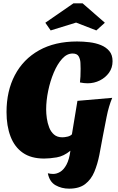

<svg xmlns="http://www.w3.org/2000/svg" viewBox="-20 -928 707 1148"><path d="M244 20Q166 20 116.5 -14.5Q67 -49 43 -112Q19 -175 19 -258Q19 -384 69 -479Q119 -574 213.5 -627Q308 -680 441 -680Q477 -680 514.5 -675.5Q552 -671 583 -658.5Q614 -646 633.5 -623Q653 -600 653 -562Q653 -523 632 -493.5Q611 -464 577 -447Q543 -430 504 -430Q483 -430 458 -435Q460 -452 461 -470.5Q462 -489 462 -516Q462 -530 461 -552Q460 -574 450.5 -591Q441 -608 414 -608Q380 -608 351.5 -576.5Q323 -545 301.5 -494Q280 -443 268 -384.5Q256 -326 256 -273Q256 -249 260 -220.5Q264 -192 274 -166Q284 -140 303 -123.5Q322 -107 353 -107Q366 -107 383.5 -111Q401 -115 410 -125L443 -325L651 -343Q630 -293 617.5 -229.5Q605 -166 595 -114Q585 -57 574 -1.5Q563 54 544 99.5Q525 145 489.5 172.5Q454 200 393 200Q348 200 312 179.5Q276 159 266 108Q274 110 282.5 111Q291 112 298 112Q319 112 340 99.5Q361 87 377.5 56.5Q394 26 401 -27Q361 6 319 13Q277 20 244 20ZM283 -746 251 -792 419 -908H474L607 -792L556 -746L435 -793Z"/></svg>

Font: Sansita Swashed Black
Style: Regular
Weight: 900
Designer: Pablo Cosgaya
Foundry: Omnibus-Type
Version: Version 1.003; ttfautohint (v1.8.3)